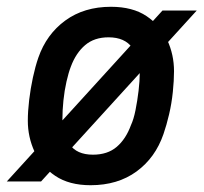

<svg xmlns="http://www.w3.org/2000/svg" viewBox="-41 -535 600 566"><path d="M226 11Q163 11 122 -16.5Q81 -44 61 -87.5Q41 -131 41 -179Q41 -207 45 -240.5Q49 -274 56 -306.5Q63 -339 72 -365Q96 -434 151.5 -474.5Q207 -515 286 -515Q350 -515 391 -487.5Q432 -460 452 -417Q472 -374 472 -325Q472 -298 468.5 -264Q465 -230 457.5 -198Q450 -166 441 -140Q417 -70 361.5 -29.5Q306 11 226 11ZM233 -79Q276 -79 303 -102Q330 -125 345 -166Q353 -183 358.5 -210.5Q364 -238 367.5 -267.5Q371 -297 371 -320Q371 -363 349 -394Q327 -425 279 -425Q237 -425 210 -402Q183 -379 168 -339Q161 -321 155 -294.5Q149 -268 146 -239Q143 -210 143 -184Q143 -141 164 -110Q185 -79 233 -79ZM-21 0 438 -504H539L80 0Z"/></svg>

Font: Finlandica Medium
Style: Italic
Weight: 500
Italic angle: -8°
Designer: Niklas Ekholm, Juho Hiilivirta, Jaakko Suomalainen
Foundry: Helsinki Type Studio
Version: Version 1.063